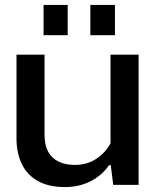

<svg xmlns="http://www.w3.org/2000/svg" viewBox="-20 -751 637 780"><path d="M543 -529V0H440L430 -80H423Q395 -39 348.5 -15Q302 9 243 9Q179 9 135 -15Q91 -39 69 -84Q47 -129 47 -189V-529H161V-203Q161 -162 175.5 -135Q190 -108 218 -94.5Q246 -81 283 -81Q334 -81 371.5 -106Q409 -131 429 -169V-529ZM157 -608V-731H255V-608ZM347 -608V-731H447V-608Z"/></svg>

Font: Hubot Sans Medium
Style: Regular
Weight: 500
Designer: Deni Anggara
Foundry: GitHub, Inc., Subsidiary of Microsoft Corporation
Version: Version 2.000